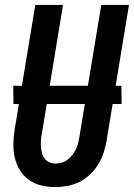

<svg xmlns="http://www.w3.org/2000/svg" viewBox="-20 -755 546 783"><path d="M206 8Q177 8 149 1.5Q121 -5 98.5 -21Q76 -37 61.5 -60.5Q47 -84 40.5 -111.5Q34 -139 34.5 -168.5Q35 -198 40 -228L124 -735H237L151 -212Q148 -198 147 -184.5Q146 -171 147 -158Q148 -145 151 -132Q154 -119 161.5 -109Q169 -99 181 -93.5Q193 -88 206 -88Q219 -88 232.5 -92Q246 -96 256.5 -104.5Q267 -113 275.5 -124Q284 -135 290 -147.5Q296 -160 299 -172.5Q302 -185 304 -198L393 -735H506L415 -183Q411 -158 403 -133.5Q395 -109 381.5 -86.5Q368 -64 348.5 -45Q329 -26 305.5 -14Q282 -2 256.5 3Q231 8 206 8ZM35 -331 34 -405H475L476 -331Z"/></svg>

Font: Iosevka Oblique
Style: Bold
Weight: 700
Italic angle: -9°
Monospace: yes
Designer: Belleve Invis
Foundry: Belleve Invis
Version: Version 32.5.0; ttfautohint (v1.8.4)